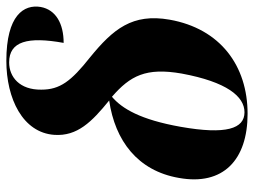

<svg xmlns="http://www.w3.org/2000/svg" viewBox="-120 -690 819 620"><g transform="rotate(-90 290.0 -379.5)"><path d="M233 10C388 10 508 -78 537 -242C558 -362 507 -424 415 -499C338 -560 311 -596 311 -656C310 -726 352 -760 399 -760C467 -760 483 -700 462 -584C524 -584 569 -609 578 -658C587 -712 552 -769 404 -769C282 -769 172 -716 165 -614C160 -540 207 -493 276 -437C146 -418 49 -345 26 -212C0 -69 84 10 233 10ZM238 0C185 0 165 -59 191 -206C214 -336 250 -396 288 -428C356 -369 383 -318 363 -203C336 -57 289 0 238 0Z"/></g></svg>

Font: Noto Serif Display SemiCondensed ExtraBold
Style: Italic
Weight: 800
Width: 4
Italic angle: -12°
Designer: Monotype Design Team
Foundry: Monotype Imaging Inc.
Version: Version 2.009